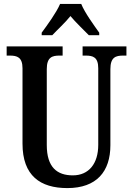

<svg xmlns="http://www.w3.org/2000/svg" viewBox="-20 -951 679 981"><path d="M193 -784V-771H247C273 -799 314 -836 340 -869C366 -837 409 -797 434 -771H487V-784C460 -822 413 -886 395 -931H287C268 -886 221 -822 193 -784ZM324 10C474 10 544 -75 544 -209V-598C544 -659 572 -667 609 -667H626V-714H402V-667H418C455 -667 482 -659 482 -602V-211C482 -115 434 -55 352 -55C272 -55 219 -96 219 -210V-598C219 -659 247 -667 284 -667H300V-714H14V-667H30C67 -667 95 -659 95 -602V-217C95 -53 186 10 324 10Z"/></svg>

Font: Noto Serif Ethiopic Condensed SemiBold
Style: Regular
Weight: 600
Width: 3
Designer: Monotype Design Team
Foundry: Monotype Imaging Inc.
Version: Version 2.102